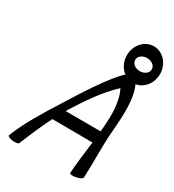

<svg xmlns="http://www.w3.org/2000/svg" viewBox="-259 -1262 1296 1427"><g transform="rotate(30 388.5 -549.0)"><path d="M128 6C165 -85 205 -181 251 -271L596 -269C585 -176 571 -82 566 11C566 19 589 21 618 16C647 10 670 -2 671 -11C678 -143 671 -273 682 -407C693 -545 705 -703 656 -804C727 -816 777 -883 777 -960C777 -1044 716 -1117 635 -1117C554 -1117 493 -1044 493 -960C493 -906 517 -857 556 -829C470 -754 345 -556 255 -412C171 -279 82 -137 32 -6C29 3 48 12 74 16C101 19 125 15 128 6ZM564 -960C564 -994 598 -1016 635 -1016C672 -1016 706 -994 706 -960C706 -926 672 -904 635 -904C598 -904 564 -926 564 -960ZM316 -388C391 -506 470 -627 574 -723C622 -629 619 -511 609 -393C608 -386 608 -378 607 -371L307 -372C310 -378 313 -383 316 -388Z"/></g></svg>

Font: Nupuram Medium Oblique
Style: Regular
Weight: 500
Designer: Santhosh Thottingal (santhosh.thottingal@gmail.com)
Foundry: SMC
Version: Version 1.000